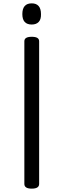

<svg xmlns="http://www.w3.org/2000/svg" viewBox="-20 -1109 378 1143"><path d="M169 14Q147 14 136 7Q125 0 125 -14V-863Q125 -877 136 -883.5Q147 -890 169 -890Q191 -890 202 -883.5Q213 -877 213 -863V-14Q213 0 202 7Q191 14 169 14ZM169 -963Q141 -963 127 -978.5Q113 -994 113 -1025Q113 -1057 127 -1073Q141 -1089 169 -1089Q196 -1089 210 -1073Q224 -1057 224 -1025Q225 -994 210.5 -978.5Q196 -963 169 -963Z"/></svg>

Font: Playwrite IT Moderna
Style: Regular
Weight: 400
Designer: Veronika Burian, José Scaglione
Foundry: TypeTogether
Version: Version 1.002